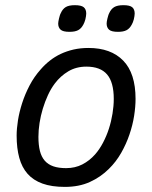

<svg xmlns="http://www.w3.org/2000/svg" viewBox="-20 -714 594 749"><path d="M44.9 -185.1Q44.9 -211.4 50 -244.1Q55.2 -276.9 66.4 -311.8Q77.6 -346.7 95.5 -380.9Q113.3 -415 139.2 -443.8Q155.3 -462.4 174.6 -477.5Q193.8 -492.7 217 -503.7Q240.2 -514.6 267.1 -520.8Q293.9 -526.9 325.2 -526.9Q412.6 -526.9 460.7 -477.5Q508.8 -428.2 508.8 -328.1Q508.8 -297.9 503.2 -262Q497.6 -226.1 485.1 -189.5Q472.7 -152.8 452.9 -117.9Q433.1 -83 404.8 -55.2Q373 -23.4 330.8 -4.2Q288.6 15.1 232.9 15.1Q181.6 15.1 145.8 2.2Q109.9 -10.7 87.6 -35.9Q65.4 -61 55.2 -98.4Q44.9 -135.7 44.9 -185.1ZM129.9 -180.2Q129.9 -148.4 135.7 -125.2Q141.6 -102.1 154.5 -87.2Q167.5 -72.3 188 -65.2Q208.5 -58.1 237.8 -58.1Q272.9 -58.1 301 -72.5Q329.1 -86.9 351.1 -111.8Q368.2 -131.3 381.8 -157.2Q395.5 -183.1 404.8 -211.9Q414.1 -240.7 418.9 -270.8Q423.8 -300.8 423.8 -328.1Q423.8 -393.1 397.7 -423.6Q371.6 -454.1 316.9 -454.1Q277.3 -454.1 246.6 -435.8Q215.8 -417.5 193.8 -388.2Q178.7 -368.2 167 -342.8Q155.3 -317.4 147 -290Q138.7 -262.7 134.3 -234.4Q129.9 -206.1 129.9 -180.2ZM316.4 -661.1Q316.4 -656.7 315.4 -650.6Q314.5 -644.5 313 -638.4Q311.5 -632.3 309.3 -627Q307.1 -621.6 305.2 -618.2Q296.9 -602.5 284.7 -596.2Q272.5 -589.8 251 -589.8Q225.6 -589.8 216.3 -598.4Q207 -606.9 207 -622.1Q207 -625 207.8 -630.1Q208.5 -635.3 210 -641.1Q211.4 -647 213.1 -652.8Q214.8 -658.7 217.3 -663.1Q224.1 -678.7 236.3 -686.3Q248.5 -693.8 272 -693.8Q296.9 -693.8 306.6 -685.8Q316.4 -677.7 316.4 -661.1ZM505.4 -661.1Q505.4 -656.7 504.4 -650.6Q503.4 -644.5 502 -638.4Q500.5 -632.3 498.3 -627Q496.1 -621.6 494.1 -618.2Q485.8 -602.5 473.6 -596.2Q461.4 -589.8 440.4 -589.8Q414.6 -589.8 405.3 -598.4Q396 -606.9 396 -622.1Q396 -625 396.7 -630.1Q397.5 -635.3 398.9 -641.1Q400.4 -647 402.1 -652.8Q403.8 -658.7 406.2 -663.1Q413.1 -678.7 425.5 -686.3Q438 -693.8 461.4 -693.8Q486.3 -693.8 495.8 -685.8Q505.4 -677.7 505.4 -661.1Z"/></svg>

Font: Clear Sans
Style: Italic
Weight: 400
Italic angle: -12°
Foundry: Intel Corporation
Version: Version 1.00